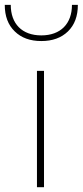

<svg xmlns="http://www.w3.org/2000/svg" viewBox="-55 -778 344 798"><path d="M98.6 0H127.9V-483.4H98.6ZM244.1 -757.8C244.1 -679.2 196.8 -630.9 116.7 -630.9C36.6 -630.9 -10.3 -679.2 -10.3 -757.8H-35.2C-35.2 -710.9 -21.5 -674.3 6.3 -647.5C33.7 -620.6 70.3 -607.4 116.7 -607.4C163.1 -607.4 199.7 -620.6 227.5 -647.5C254.9 -674.3 268.6 -710.9 268.6 -757.8Z"/></svg>

Font: Estedad Thin
Style: Regular
Weight: 100
Designer: Amin Abedi
Version: Version 7.3